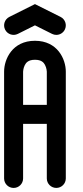

<svg xmlns="http://www.w3.org/2000/svg" viewBox="-20 -916 404 936"><path d="M254.5 -745.9C271.5 -745.9 287.8 -755.3 295.9 -771.5C307.3 -794.4 298.1 -822.2 275.2 -833.6L150.4 -896L25.6 -833.6C2.7 -822.2 -6.5 -794.4 4.9 -771.5C16.3 -748.6 44.1 -739.4 67 -750.8L150.4 -792.5L233.8 -750.8C240.5 -747.5 247.5 -745.9 254.5 -745.9ZM254.5 0.1C280.1 0.1 300.8 -20.6 300.8 -46.2V-358.5V-566.8C300.8 -627.3 260.8 -717.2 150.4 -717.2C40 -717.2 0 -627.3 0 -566.8V-358.5V-46.2C0 -20.6 20.7 0.2 46.3 0.2C71.9 0.2 92.6 -20.5 92.6 -46.1V-312.3H208.2V-46.2C208.2 -20.6 228.9 0.1 254.5 0.1ZM92.6 -404.8V-566.7C92.6 -566.9 93.2 -583.1 100.7 -598.1C106.8 -610.4 118.1 -624.6 150.4 -624.6C181.7 -624.6 192.9 -611.5 199.1 -600C207.6 -584.3 208.2 -566.8 208.2 -566.8V-404.8Z"/></svg>

Font: Cactron
Style: Regular
Weight: 400
Version: Version 1.0